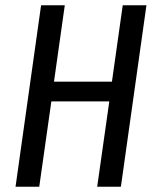

<svg xmlns="http://www.w3.org/2000/svg" viewBox="-20 -709 592 729"><path d="M129 0H39L136 -689H226L185 -399H405L446 -689H536L439 0H349L395 -324H175Z"/></svg>

Font: Fira Sans Extra Condensed
Style: Italic
Weight: 400
Width: 3
Italic angle: -8°
Designer: Carrois Corporate & Edenspiekermann AG
Foundry: Carrois Corporate GbR & Edenspiekermann AG
Version: Version 4.203